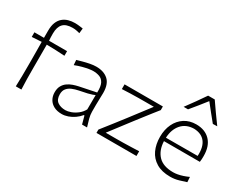

<svg xmlns="http://www.w3.org/2000/svg" viewBox="-98 -1264 2165 1740"><g transform="rotate(30 985.0 -393.5)"><path d="M127 0H185.5Q182.6 -57.1 181.9 -110.1Q181.2 -163.1 181.2 -226.1V-467.3Q228 -466.8 274.9 -465.1Q321.8 -463.4 370.1 -460V-508.3H181.6Q180.2 -518.1 179.4 -540.8Q178.7 -563.5 178.7 -583Q178.7 -649.9 209.5 -683.3Q240.2 -716.8 309.6 -716.8Q327.1 -716.8 348.1 -713.4Q369.1 -710 384.8 -705.1L390.1 -756.8Q380.4 -758.3 365.7 -760.3Q351.1 -762.2 335.7 -763.7Q320.3 -765.1 307.1 -765.1Q270.5 -765.1 238.3 -755.9Q206.1 -746.6 181.2 -725.3Q156.2 -704.1 142.3 -669.2Q128.4 -634.3 128.4 -583Q128.4 -563.5 128.4 -545.2Q128.4 -526.9 128.4 -508.3H28.3V-460L128.9 -466.3Q129.4 -412.6 129.9 -366.2Q130.4 -319.8 130.4 -276.9V-226.1Q130.4 -163.1 129.9 -110.1Q129.4 -57.1 127 0Z M622.6 -37.1Q572.8 -37.1 540.5 -60.1Q508.3 -83 508.3 -137.7Q508.3 -174.8 526.6 -197.5Q544.9 -220.2 575 -232.9Q605 -245.6 640.1 -252.4Q693.8 -262.7 723.6 -270Q753.4 -277.3 768.8 -283Q784.2 -288.6 793.5 -293L792.5 -142.6Q772.9 -106.9 742.4 -83.5Q711.9 -60.1 679.7 -48.6Q647.5 -37.1 622.6 -37.1ZM611.8 9.8Q642.6 9.8 675.8 -1.7Q709 -13.2 739 -34.2Q769 -55.2 791 -82.5H797.9L820.3 0H872.6Q858.9 -42 849.6 -78.1Q840.3 -114.3 840.3 -146V-216.8Q840.3 -251.5 841.8 -286.1Q843.3 -320.8 843.3 -343.3Q843.3 -436 796.6 -477.8Q750 -519.5 670.9 -519.5Q641.1 -519.5 606 -512.7Q570.8 -505.9 537.8 -496.8Q504.9 -487.8 481.4 -481L485.4 -428.7Q523.4 -443.8 559.1 -453.1Q594.7 -462.4 622.3 -466.8Q649.9 -471.2 664.6 -471.2Q701.7 -471.2 731.9 -460.4Q762.2 -449.7 779.3 -417.5Q796.4 -385.3 793.9 -320.3L620.6 -284.7Q594.7 -279.3 566.4 -269.5Q538.1 -259.8 513.7 -242.7Q489.3 -225.6 473.9 -198.2Q458.5 -170.9 458.5 -130.4Q458.5 -89.4 476.6 -57.6Q494.6 -25.9 528.8 -8.1Q563 9.8 611.8 9.8Z M971.2 0H1389.6V-49.3Q1353 -47.9 1310.3 -46.4Q1267.6 -44.9 1227.3 -44.2Q1187 -43.5 1157.2 -43.5H1043L1208.5 -260.3Q1235.4 -294.9 1265.1 -333.5Q1294.9 -372.1 1323.2 -408Q1351.6 -443.8 1372.6 -470.2V-508.3H971.7V-459Q1011.7 -461.4 1055.9 -462.6Q1100.1 -463.9 1140.9 -464.4Q1181.6 -464.8 1210.9 -464.8H1303.2L1145 -257.3Q1106.9 -207 1062.3 -150.6Q1017.6 -94.2 971.2 -34.7Z M1746.1 10.3Q1793.5 10.3 1835.7 -2.4Q1877.9 -15.1 1907.7 -24.9L1904.3 -78.1Q1877 -65.4 1849.6 -56.4Q1822.3 -47.4 1796.9 -42.7Q1771.5 -38.1 1749.5 -38.1Q1645 -38.1 1593.5 -92.8Q1542 -147.5 1538.1 -241.2H1913.6Q1916 -255.9 1916.7 -271Q1917.5 -286.1 1917.5 -304.2Q1917.5 -407.2 1863.8 -463.4Q1810.1 -519.5 1717.3 -519.5Q1647.5 -519.5 1595.7 -485.8Q1543.9 -452.1 1515.6 -393.1Q1487.3 -334 1487.3 -257.8Q1487.3 -180.2 1515.4 -119.6Q1543.5 -59.1 1601.1 -24.4Q1658.7 10.3 1746.1 10.3ZM1869.6 -277.8 1538.1 -276.9Q1542 -364.3 1588.9 -418.7Q1635.7 -473.1 1718.3 -475.1Q1797.4 -472.7 1836.4 -422.6Q1875.5 -372.6 1869.6 -277.8ZM1843.8 -597.7 1889.2 -599.1Q1852.1 -649.4 1816.9 -699.2Q1781.7 -749 1748 -798.3H1678.7Q1645.5 -749 1609.9 -699.5Q1574.2 -649.9 1537.1 -599.6H1583Q1616.7 -640.1 1649.2 -680.4Q1681.6 -720.7 1712.9 -760.7Q1744.6 -720.2 1777.6 -679.2Q1810.5 -638.2 1843.8 -597.7Z"/></g></svg>

Font: Pinar FD VF
Style: Regular
Weight: 300
Designer: Amin Abedi
Version: Version 2.000